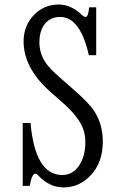

<svg xmlns="http://www.w3.org/2000/svg" viewBox="-20 -799 540 838"><path d="M79.1 -262.2H113.3Q133.3 -35.2 252 -35.2Q295.9 -35.2 323.7 -74.2Q352.5 -115.2 352.5 -178.7Q352.5 -231.9 323.7 -273.4Q297.4 -312.5 258.8 -346.2L200.2 -397.9Q83 -501.5 83 -618.2Q83 -688 129.4 -734.9Q172.9 -779.3 237.3 -779.3Q290 -779.3 337.9 -733.4Q346.2 -725.1 354 -725.1Q365.2 -725.1 369.1 -767.1H399.9V-558.1H367.7Q330.1 -725.1 242.2 -725.1Q193.4 -725.1 168.5 -684.1Q151.9 -656.7 151.9 -614.7Q151.9 -564.9 180.7 -523.4Q199.2 -497.1 243.2 -459L298.8 -410.2Q368.2 -349.6 391.1 -314.5Q428.7 -256.3 428.7 -181.6Q428.7 -89.8 376.5 -34.7Q326.2 19 258.3 19Q195.3 19 147 -33.2Q140.1 -41 133.8 -41Q119.1 -41 109.9 12.2H79.1Z"/></svg>

Font: BIZ UDMincho
Style: Regular
Weight: 400
Monospace: yes
Designer: TypeBank Co., Ltd.
Foundry: Morisawa Inc.
Version: Version 1.06